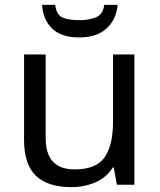

<svg xmlns="http://www.w3.org/2000/svg" viewBox="-20 -760 658 790"><path d="M533 -536V0H461L448 -71H444Q418 -29 372 -9.5Q326 10 274 10Q177 10 128 -36.5Q79 -83 79 -185V-536H168V-191Q168 -63 287 -63Q376 -63 410.5 -113Q445 -163 445 -257V-536ZM464 -740Q459 -680 418.5 -643Q378 -606 306 -606Q232 -606 194.5 -642.5Q157 -679 153 -740H207Q212 -699 237 -688Q262 -677 308 -677Q347 -677 375.5 -689Q404 -701 409 -740Z"/></svg>

Font: Noto Sans Old Persian
Style: Regular
Weight: 400
Designer: Monotype Design Team
Foundry: Monotype Imaging Inc.
Version: Version 2.001; ttfautohint (v1.8.4.7-5d5b)